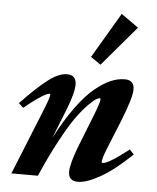

<svg xmlns="http://www.w3.org/2000/svg" viewBox="-53 -768 673 824"><g transform="rotate(5 284.0 -356.0)"><path d="M366.2 -498 322.8 -527.8 438 -723.1 512.7 -670.4ZM25.9 0 138.7 -279.3Q162.6 -338.4 162.6 -350.1Q162.6 -354.5 158.2 -354.5Q153.3 -354.5 141.6 -348.9Q129.9 -343.3 105.7 -326.4Q81.5 -309.6 51.8 -284.7L31.7 -303.2Q102.5 -377.4 147.5 -411.1Q192.4 -444.8 226.1 -444.8Q267.1 -444.8 267.1 -404.3Q267.1 -366.7 237.3 -292L187.5 -167Q228.5 -245.6 269.8 -302Q311 -358.4 347.7 -388.4Q384.3 -418.5 415.3 -431.6Q446.3 -444.8 475.6 -444.8Q516.6 -444.8 516.6 -404.3Q516.6 -367.2 473.6 -260.7L427.2 -146.5Q407.7 -98.6 407.7 -83Q407.7 -78.6 412.1 -78.6Q436.5 -78.6 523.4 -146.5L542 -126.5Q467.8 -55.2 408.9 -22Q350.1 11.2 313 11.2Q272 11.2 272 -29.3Q272 -63.5 303.2 -143.6L356.4 -278.3Q379.4 -336.4 379.4 -350.6Q379.4 -354.5 375.5 -354.5Q371.1 -354.5 360.6 -348.6Q350.1 -342.8 327.6 -320.3Q305.2 -297.9 279.3 -262.2Q253.4 -226.6 216.1 -157.7Q178.7 -88.9 140.1 0Z"/></g></svg>

Font: Elstob ExtraBold
Style: Italic
Weight: 800
Italic angle: -20°
Designer: Peter S. Baker
Version: Version 1.015